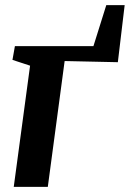

<svg xmlns="http://www.w3.org/2000/svg" viewBox="-20 -727 505 747"><path d="M393.5 -707H465L438.5 -485L231.5 -489.5L166 0H33.5L97 -471.5L28.5 -494L38 -547.5H343.5Z"/></svg>

Font: Merriweather 36pt
Style: Bold Italic
Weight: 700
Italic angle: -7.8°
Version: Version 2.101